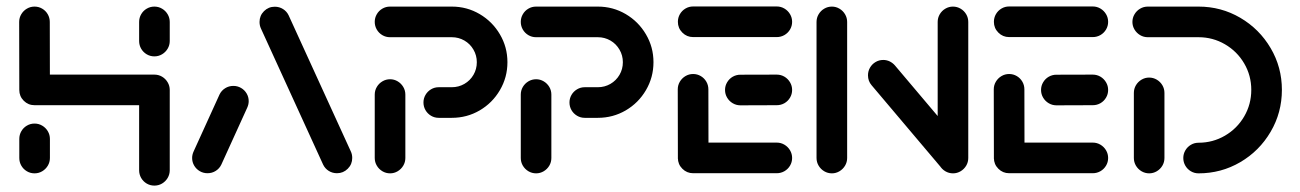

<svg xmlns="http://www.w3.org/2000/svg" viewBox="-20 -539 4041 597"><path d="M87.4 0Q74.4 0 63.5 -6.5Q52.6 -13 46.3 -23.9Q40 -34.8 40 -47.8V-107Q40 -120 46.3 -130.9Q52.6 -141.9 63.5 -148.3Q74.4 -154.8 87.4 -154.8Q100.4 -154.8 111.3 -148.3Q122.2 -141.9 128.7 -130.9Q135.2 -120 135.2 -107V-47.8Q135.2 -34.8 128.7 -23.9Q122.2 -13 111.3 -6.5Q100.4 0 87.4 0ZM87.4 -518.5Q100.4 -518.5 111.3 -512Q122.2 -505.6 128.5 -494.6Q134.8 -483.7 134.8 -470.7L135.2 -259.3Q135.2 -246.3 128.7 -235.4Q122.2 -224.4 111.3 -218.1Q100.4 -211.9 87.4 -211.9Q67.8 -211.9 53.9 -225.7Q40 -239.6 40 -259.3L39.6 -470.7Q39.6 -483.7 46.1 -494.6Q52.6 -505.6 63.5 -512Q74.4 -518.5 87.4 -518.5ZM460.4 -211.9H87.8V-307H460.4ZM460 -307Q473 -307 483.9 -300.6Q494.8 -294.1 501.3 -283.1Q507.8 -272.2 507.8 -259.3V-9.6Q507.8 3.3 501.3 14.3Q494.8 25.2 483.9 31.7Q473 38.1 460 38.1Q447 38.1 436.1 31.7Q425.2 25.2 418.9 14.3Q412.6 3.3 412.6 -9.6V-259.3Q412.6 -272.2 418.9 -283.1Q425.2 -294.1 436.1 -300.6Q447 -307 460 -307ZM460 -363.7Q447 -363.7 436.1 -370.2Q425.2 -376.7 418.9 -387.6Q412.6 -398.5 412.6 -411.5V-470.7Q412.6 -483.7 418.9 -494.6Q425.2 -505.6 436.1 -512Q447 -518.5 460 -518.5Q473 -518.5 483.9 -512Q494.8 -505.6 501.3 -494.6Q507.8 -483.7 507.8 -470.7V-411.5Q507.8 -398.5 501.3 -387.6Q494.8 -376.7 483.9 -370.2Q473 -363.7 460 -363.7Z M625.2 -0.4Q612.2 -0.4 601.3 -6.7Q590.4 -13 583.9 -23.9Q577.4 -34.8 577.4 -47.8Q577.4 -58.1 582.2 -68.5L662.6 -245.2Q668.5 -257.4 680 -264.6Q691.5 -271.9 705.6 -271.9Q718.5 -271.9 729.4 -265.6Q740.4 -259.3 746.9 -248.3Q753.3 -237.4 753.3 -224.4Q753.3 -214.1 748.5 -203.7L668.1 -27Q662.2 -14.8 650.7 -7.6Q639.3 -0.4 625.2 -0.4ZM1075.2 -47.8Q1075.2 -28.1 1061.3 -14.3Q1047.4 -0.4 1027.8 -0.4Q1013.7 -0.4 1002.2 -7.6Q990.7 -14.8 984.8 -27L791.5 -450Q787 -459.6 787 -470.7Q787 -490.4 800.9 -504.3Q814.8 -518.1 834.4 -518.1Q848.5 -518.1 860 -510.9Q871.5 -503.7 877.4 -491.5L1070.7 -68.5Q1075.2 -59.3 1075.2 -47.8Z M1193 0Q1180 0 1169.1 -6.5Q1158.1 -13 1151.7 -23.9Q1145.2 -34.8 1145.2 -47.8V-244.8Q1145.2 -257.8 1151.7 -268.7Q1158.1 -279.6 1169.1 -286.1Q1180 -292.6 1193 -292.6Q1205.6 -292.6 1216.5 -286.1Q1227.4 -279.6 1233.9 -268.7Q1240.4 -257.8 1240.4 -244.8V-47.8Q1240.4 -34.8 1233.9 -23.9Q1227.4 -13 1216.5 -6.5Q1205.6 0 1193 0ZM1296.7 -220.4Q1296.7 -233 1303 -243.9Q1309.3 -254.8 1320.2 -261.3Q1331.1 -267.8 1344.1 -267.8H1384.8Q1405.9 -267.8 1423.9 -278.1Q1441.9 -288.5 1452.2 -306.3Q1462.6 -324.1 1462.6 -345.6Q1462.6 -366.7 1452.2 -384.6Q1441.9 -402.6 1423.9 -413Q1405.9 -423.3 1384.8 -423.3H1192.6Q1179.6 -423.3 1168.7 -429.8Q1157.8 -436.3 1151.5 -447.2Q1145.2 -458.1 1145.2 -471.1Q1145.2 -483.7 1151.5 -494.6Q1157.8 -505.6 1168.7 -512Q1179.6 -518.5 1192.6 -518.5H1384.8Q1431.9 -518.5 1471.5 -495.2Q1511.1 -471.9 1534.4 -432.2Q1557.8 -392.6 1557.8 -345.6Q1557.8 -298.5 1534.4 -258.7Q1511.1 -218.9 1471.5 -195.7Q1431.9 -172.6 1384.8 -172.6H1344.1Q1331.1 -172.6 1320.2 -179.1Q1309.3 -185.6 1303 -196.5Q1296.7 -207.4 1296.7 -220.4Z M1647 0Q1634.1 0 1623.1 -6.5Q1612.2 -13 1605.7 -23.9Q1599.3 -34.8 1599.3 -47.8V-244.8Q1599.3 -257.8 1605.7 -268.7Q1612.2 -279.6 1623.1 -286.1Q1634.1 -292.6 1647 -292.6Q1659.6 -292.6 1670.6 -286.1Q1681.5 -279.6 1688 -268.7Q1694.4 -257.8 1694.4 -244.8V-47.8Q1694.4 -34.8 1688 -23.9Q1681.5 -13 1670.6 -6.5Q1659.6 0 1647 0ZM1750.7 -220.4Q1750.7 -233 1757 -243.9Q1763.3 -254.8 1774.3 -261.3Q1785.2 -267.8 1798.1 -267.8H1838.9Q1860 -267.8 1878 -278.1Q1895.9 -288.5 1906.3 -306.3Q1916.7 -324.1 1916.7 -345.6Q1916.7 -366.7 1906.3 -384.6Q1895.9 -402.6 1878 -413Q1860 -423.3 1838.9 -423.3H1646.7Q1633.7 -423.3 1622.8 -429.8Q1611.9 -436.3 1605.6 -447.2Q1599.3 -458.1 1599.3 -471.1Q1599.3 -483.7 1605.6 -494.6Q1611.9 -505.6 1622.8 -512Q1633.7 -518.5 1646.7 -518.5H1838.9Q1885.9 -518.5 1925.6 -495.2Q1965.2 -471.9 1988.5 -432.2Q2011.9 -392.6 2011.9 -345.6Q2011.9 -298.5 1988.5 -258.7Q1965.2 -218.9 1925.6 -195.7Q1885.9 -172.6 1838.9 -172.6H1798.1Q1785.2 -172.6 1774.3 -179.1Q1763.3 -185.6 1757 -196.5Q1750.7 -207.4 1750.7 -220.4Z M2087.8 -44.8 2087.4 -261.1Q2087.4 -274.1 2093.9 -285Q2100.4 -295.9 2111.3 -302.4Q2122.2 -308.9 2135.2 -308.9Q2148.1 -308.9 2159.1 -302.4Q2170 -295.9 2176.3 -285Q2182.6 -274.1 2182.6 -261.1L2183 -44.8ZM2443 -47.8Q2443 -34.8 2436.5 -23.9Q2430 -13 2419.1 -6.7Q2408.1 -0.4 2395.2 -0.4H2135.2Q2115.6 -0.4 2101.7 -14.3Q2087.8 -28.1 2087.8 -47.8Q2087.8 -60.7 2094.1 -71.7Q2100.4 -82.6 2111.3 -89.1Q2122.2 -95.6 2135.2 -95.6H2395.2Q2408.1 -95.6 2419.1 -89.1Q2430 -82.6 2436.5 -71.7Q2443 -60.7 2443 -47.8ZM2234.4 -259.3Q2234.4 -272.2 2240.9 -283.1Q2247.4 -294.1 2258.3 -300.4Q2269.3 -306.7 2282.2 -306.7L2395.2 -307Q2408.1 -307 2419.1 -300.6Q2430 -294.1 2436.5 -283.1Q2443 -272.2 2443 -259.3Q2443 -246.3 2436.5 -235.4Q2430 -224.4 2419.1 -218.1Q2408.1 -211.9 2395.2 -211.9L2282.2 -211.5Q2269.3 -211.5 2258.3 -218Q2247.4 -224.4 2240.9 -235.4Q2234.4 -246.3 2234.4 -259.3ZM2087.8 -471.1Q2087.8 -484.1 2094.1 -495Q2100.4 -505.9 2111.3 -512.4Q2122.2 -518.9 2135.2 -518.9H2395.2Q2408.1 -518.9 2419.1 -512.4Q2430 -505.9 2436.5 -495Q2443 -484.1 2443 -471.1Q2443 -458.1 2436.5 -447.2Q2430 -436.3 2419.1 -430Q2408.1 -423.7 2395.2 -423.7H2135.2Q2115.6 -423.7 2101.7 -437.6Q2087.8 -451.5 2087.8 -471.1Z M2566.7 0Q2553.7 0 2542.8 -6.5Q2531.9 -13 2525.4 -23.9Q2518.9 -34.8 2518.9 -47.8V-470.7Q2518.9 -483.7 2525.4 -494.6Q2531.9 -505.6 2542.8 -512Q2553.7 -518.5 2566.7 -518.5Q2579.3 -518.5 2590.2 -512Q2601.1 -505.6 2607.6 -494.6Q2614.1 -483.7 2614.1 -470.7V-47.8Q2614.1 -34.8 2607.6 -23.9Q2601.1 -13 2590.2 -6.5Q2579.3 0 2566.7 0ZM2678.9 -304.8Q2678.9 -317.8 2685.2 -328.7Q2691.5 -339.6 2702.4 -346.1Q2713.3 -352.6 2726.3 -352.6Q2737 -352.6 2746.5 -348Q2755.9 -343.3 2762.6 -335.6L2983 -74.8L2910.4 -13.3L2690 -274.1Q2678.9 -287 2678.9 -304.8ZM2943.3 0Q2930.4 0 2919.4 -6.5Q2908.5 -13 2902 -23.9Q2895.6 -34.8 2895.6 -47.8V-470.7Q2895.6 -483.7 2902 -494.6Q2908.5 -505.6 2919.4 -512Q2930.4 -518.5 2943 -518.5Q2955.9 -518.5 2966.9 -512Q2977.8 -505.6 2984.3 -494.6Q2990.7 -483.7 2990.7 -470.7V-47.8Q2990.7 -34.8 2984.3 -23.9Q2977.8 -13 2966.9 -6.5Q2955.9 0 2943.3 0Z M3070.4 -44.8 3070 -261.1Q3070 -274.1 3076.5 -285Q3083 -295.9 3093.9 -302.4Q3104.8 -308.9 3117.8 -308.9Q3130.7 -308.9 3141.7 -302.4Q3152.6 -295.9 3158.9 -285Q3165.2 -274.1 3165.2 -261.1L3165.6 -44.8ZM3425.6 -47.8Q3425.6 -34.8 3419.1 -23.9Q3412.6 -13 3401.7 -6.7Q3390.7 -0.4 3377.8 -0.4H3117.8Q3098.1 -0.4 3084.3 -14.3Q3070.4 -28.1 3070.4 -47.8Q3070.4 -60.7 3076.7 -71.7Q3083 -82.6 3093.9 -89.1Q3104.8 -95.6 3117.8 -95.6H3377.8Q3390.7 -95.6 3401.7 -89.1Q3412.6 -82.6 3419.1 -71.7Q3425.6 -60.7 3425.6 -47.8ZM3217 -259.3Q3217 -272.2 3223.5 -283.1Q3230 -294.1 3240.9 -300.4Q3251.9 -306.7 3264.8 -306.7L3377.8 -307Q3390.7 -307 3401.7 -300.6Q3412.6 -294.1 3419.1 -283.1Q3425.6 -272.2 3425.6 -259.3Q3425.6 -246.3 3419.1 -235.4Q3412.6 -224.4 3401.7 -218.1Q3390.7 -211.9 3377.8 -211.9L3264.8 -211.5Q3251.9 -211.5 3240.9 -218Q3230 -224.4 3223.5 -235.4Q3217 -246.3 3217 -259.3ZM3070.4 -471.1Q3070.4 -484.1 3076.7 -495Q3083 -505.9 3093.9 -512.4Q3104.8 -518.9 3117.8 -518.9H3377.8Q3390.7 -518.9 3401.7 -512.4Q3412.6 -505.9 3419.1 -495Q3425.6 -484.1 3425.6 -471.1Q3425.6 -458.1 3419.1 -447.2Q3412.6 -436.3 3401.7 -430Q3390.7 -423.7 3377.8 -423.7H3117.8Q3098.1 -423.7 3084.3 -437.6Q3070.4 -451.5 3070.4 -471.1Z M3553 -297.8Q3565.9 -297.8 3576.9 -291.3Q3587.8 -284.8 3594.3 -273.9Q3600.7 -263 3600.7 -250V-47.8Q3600.7 -34.8 3594.3 -23.9Q3587.8 -13 3576.9 -6.5Q3565.9 0 3553.3 0Q3540.4 0 3529.4 -6.5Q3518.5 -13 3512 -23.9Q3505.6 -34.8 3505.6 -47.8V-250Q3505.6 -263 3512 -273.9Q3518.5 -284.8 3529.4 -291.3Q3540.4 -297.8 3553 -297.8ZM3659.3 -47.8Q3659.3 -60.4 3665.6 -71.3Q3671.9 -82.2 3682.8 -88.7Q3693.7 -95.2 3706.7 -95.2Q3751.1 -95.2 3788.9 -117.2Q3826.7 -139.3 3848.7 -177Q3870.7 -214.8 3870.7 -259.6Q3870.7 -304.1 3848.7 -341.7Q3826.7 -379.3 3788.9 -401.3Q3751.1 -423.3 3706.7 -423.3H3548.9Q3535.9 -423.3 3525 -429.8Q3514.1 -436.3 3507.6 -447.2Q3501.1 -458.1 3501.1 -470.7Q3501.1 -483.7 3507.6 -494.6Q3514.1 -505.6 3525 -512Q3535.9 -518.5 3548.9 -518.5H3706.7Q3777 -518.5 3836.5 -483.7Q3895.9 -448.9 3930.9 -389.4Q3965.9 -330 3965.9 -259.6Q3965.9 -188.9 3930.9 -129.3Q3895.9 -69.6 3836.5 -34.8Q3777 0 3706.7 0Q3693.7 0 3682.8 -6.5Q3671.9 -13 3665.6 -23.9Q3659.3 -34.8 3659.3 -47.8Z"/></svg>

Font: 26F Galaxy Sans Extra Bold
Style: Regular
Weight: 800
Designer: C₂₉H₂₅N₃O₅
Version: Version 1.100